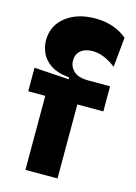

<svg xmlns="http://www.w3.org/2000/svg" viewBox="-110 -768 584 827"><g transform="rotate(15 182.0 -354.0)"><path d="M88 0V-330H12V-435L167 -425V-433Q110 -439 80.5 -460.5Q51 -482 40 -509.5Q29 -537 29 -562Q29 -628 80 -668Q131 -708 211 -708Q296 -708 353 -660L340 -527Q286 -569 236 -569Q203 -569 183.5 -553Q164 -537 164 -508Q164 -481 184.5 -461.5Q205 -442 250 -442H347V-330H231V0Z"/></g></svg>

Font: Bricolage Grotesque 96pt Bricolage Grotesque 48pt Regular
Style: Bold
Weight: 700
Designer: Mathieu Triay
Foundry: Atelier Triay
Version: Version 1.001; ttfautohint (v1.8.4.7-5d5b);gftools[0.9.33.de